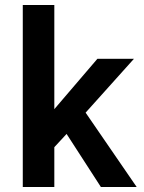

<svg xmlns="http://www.w3.org/2000/svg" viewBox="-20 -747 577 767"><path d="M383 0H526L322 -297L515 -512H369L197 -311V-727H71V0H197V-159L246 -212Z"/></svg>

Font: Fog Sans
Style: Bold
Weight: 700
Foundry: Intel Corporation
Version: Version 1.00